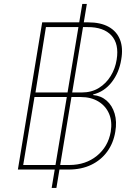

<svg xmlns="http://www.w3.org/2000/svg" viewBox="-20 -838 681 949"><path d="M235.4 90.8 386.7 -818.4H409.2L258.8 90.8ZM68.4 0 188.5 -727.5H416Q477.5 -727.5 517.3 -705.3Q557.1 -683.1 573.2 -641.8Q589.4 -600.6 579.1 -543Q568.8 -479 532.2 -431.9Q495.6 -384.8 440.4 -371.1V-368.2Q479.5 -364.7 507.1 -340.6Q534.7 -316.4 546.6 -276.6Q558.6 -236.8 549.8 -186.5Q540.5 -130.4 509.8 -88.4Q479 -46.4 430.7 -23.2Q382.3 0 319.3 0ZM94.7 -22.5H324.2Q403.8 -22.9 459 -67.9Q514.2 -112.8 527.3 -186.5Q535.6 -236.8 519.3 -275.4Q502.9 -314 466.6 -336.2Q430.2 -358.4 378.9 -358.4H150.4ZM155.3 -380.9H383.8Q432.6 -380.9 468.8 -403.3Q504.9 -425.8 527.3 -462.6Q549.8 -499.5 556.6 -543Q569.3 -620.6 530.8 -662.6Q492.2 -704.6 412.1 -704.1H207Z"/></svg>

Font: Inter Tight Thin
Style: Italic
Weight: 250
Italic angle: -9.39999°
Designer: Rasmus Andersson
Foundry: rsms
Version: Version 3.004